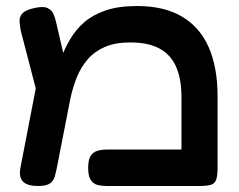

<svg xmlns="http://www.w3.org/2000/svg" viewBox="-20 -609 793 638"><path d="M703 -289V-51Q703 -26 698.5 -12.5Q694 1 681 5Q668 9 643 9H334Q318 9 304 5.5Q290 2 281.5 -11Q273 -24 273 -51Q273 -79 281.5 -91.5Q290 -104 304 -108Q318 -112 335 -112H583V-286Q583 -347 565 -387.5Q547 -428 509.5 -448Q472 -468 413 -468Q363 -468 328.5 -453Q294 -438 271.5 -412Q249 -386 235.5 -352.5Q222 -319 214 -282L169 -52Q166 -37 162 -22.5Q158 -8 146 0.5Q134 9 107 9Q70 9 56 -6Q42 -21 48 -52L110 -373L153 -334Q166 -372 180 -409Q194 -446 213 -478.5Q232 -511 260.5 -535.5Q289 -560 331.5 -574.5Q374 -589 436 -589Q525 -589 584.5 -554Q644 -519 673.5 -452Q703 -385 703 -289ZM117 -245 49 -507Q46 -523 45 -538Q44 -553 54.5 -564.5Q65 -576 93 -582Q123 -589 137.5 -582.5Q152 -576 157.5 -563Q163 -550 166 -537L211 -343Z"/></svg>

Font: Fredoka SemiExpanded Medium
Style: Regular
Weight: 500
Width: 6
Designer: Ben Nathan
Foundry: Milena B. Brandão, Ben Nathan
Version: Version 2.001